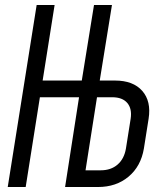

<svg xmlns="http://www.w3.org/2000/svg" viewBox="-20 -750 640 770"><path d="M11 0 127 -730H199L151 -427H308L357 -730H429L380 -427H441Q514 -427 550.5 -385.5Q587 -344 576 -274L557 -154Q545 -83 495.5 -41.5Q446 0 373 0H241L297 -360H140L83 0ZM323 -67H384Q425 -67 451.5 -90Q478 -113 485 -154L504 -274Q510 -314 490.5 -337Q471 -360 430 -360H369Z"/></svg>

Font: JetBrains Mono NL Light
Style: Italic
Weight: 300
Italic angle: -9°
Designer: Philipp Nurullin, Konstantin Bulenkov
Foundry: JetBrains
Version: Version 2.304; ttfautohint (v1.8.4.7-5d5b)